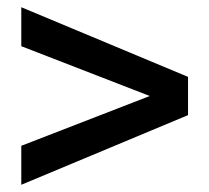

<svg xmlns="http://www.w3.org/2000/svg" viewBox="-20 -626 580 532"><path d="M501 -307V-413L39 -606V-498L395 -360L39 -222V-114Z"/></svg>

Font: Aspekta 500
Style: Regular
Weight: 500
Designer: Ivo Dolenc
Version: Version 2.100